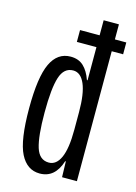

<svg xmlns="http://www.w3.org/2000/svg" viewBox="-114 -790 609 862"><g transform="rotate(15 191.0 -359.5)"><path d="M37 -261Q37 -406 67 -469.5Q97 -533 158 -533Q195 -533 218 -511.5Q241 -490 255 -450H258V-604H167V-659H258V-729H329V-659H382V-604H329V0H260L258 -73H255Q229 10 158 10Q99 10 68 -51Q37 -112 37 -261ZM258 -220V-302Q258 -388 239 -432Q220 -476 185 -476Q142 -476 125.5 -424.5Q109 -373 109 -261Q109 -150 125 -99Q141 -48 185 -48Q220 -48 239 -90.5Q258 -133 258 -220Z"/></g></svg>

Font: Mona Sans Condensed
Style: Regular
Weight: 400
Width: 3
Designer: Deni Anggara
Foundry: GitHub
Version: Version 2.000